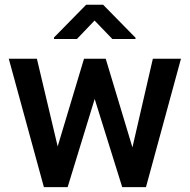

<svg xmlns="http://www.w3.org/2000/svg" viewBox="-20 -770 783 790"><path d="M16.1 0ZM524.9 -163.6 608.9 -528.3H724.6L580.6 0H482.9L369.6 -362.8L258.3 0H160.6L16.1 -528.3H131.8L217.3 -167.5L325.7 -528.3H415ZM537.6 -614.7V-609.4H442.4L369.1 -685.5L296.4 -609.4H202.1V-615.7L334.5 -750.5H404.3Z"/></svg>

Font: Roboto Medium
Style: Regular
Weight: 500
Designer: Google
Version: Version 2.134; 2016; ttfautohint (v1.6)